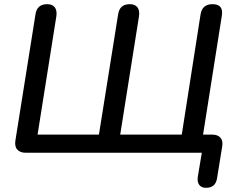

<svg xmlns="http://www.w3.org/2000/svg" viewBox="-20 -732 1140 920"><path d="M967 168Q945 168 934.5 153.5Q924 139 928 114L947 0H104Q76 0 62.5 -15.5Q49 -31 54 -60L150 -663Q157 -712 206 -712Q231 -712 242.5 -697Q254 -682 250 -654L160 -87H454L546 -663Q553 -712 602 -712Q627 -712 638.5 -697Q650 -682 646 -654L556 -87H851L941 -663Q949 -712 998 -712Q1052 -712 1043 -657L953 -87H997Q1023 -87 1036 -72.5Q1049 -58 1045 -32L1020 122Q1013 168 967 168Z"/></svg>

Font: Nunito SemiBold
Style: Italic
Weight: 600
Italic angle: -9°
Designer: Vernon Adams
Foundry: Vernon Adams
Version: Version 3.601; ttfautohint (v1.8.2.53-6de2)